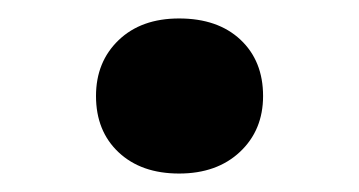

<svg xmlns="http://www.w3.org/2000/svg" viewBox="-20 -412 389 208"><path d="M174 -224Q133 -224 108.5 -247Q84 -270 84 -308Q84 -345 108.5 -368.5Q133 -392 174 -392Q216 -392 240.5 -369Q265 -346 265 -308Q265 -271 240 -247.5Q215 -224 174 -224Z"/></svg>

Font: Literata 7pt SemiBold
Style: Regular
Weight: 600
Designer: Latin by Veronika Burian and Jose Scaglione. Greek by Irene Vlachou. Cyrillic by Vera Evstafieva.
Foundry: TypeTogether
Version: Version 3.002